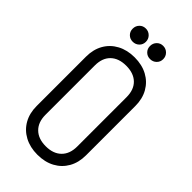

<svg xmlns="http://www.w3.org/2000/svg" viewBox="-269 -934 1018 1018"><g transform="rotate(45 240.0 -425.0)"><path d="M359 -164V-536H425V-164ZM55 -164V-536H121V-164ZM425 -535H359Q359 -591 327.5 -621.5Q296 -652 240 -652V-715Q296 -715 337.5 -692.5Q379 -670 402 -629.5Q425 -589 425 -535ZM55 -535Q55 -589 78 -629.5Q101 -670 143 -692.5Q185 -715 240 -715V-652Q184 -652 152.5 -621.5Q121 -591 121 -535ZM425 -165Q425 -111 402 -70.5Q379 -30 337.5 -7.5Q296 15 240 15V-48Q296 -48 327.5 -79Q359 -110 359 -165ZM55 -165H121Q121 -110 152.5 -79Q184 -48 240 -48V15Q185 15 143 -7.5Q101 -30 78 -70.5Q55 -111 55 -165ZM174 -766Q153 -766 139 -780Q125 -794 125 -815Q125 -836 139 -850.5Q153 -865 174 -865Q195 -865 209.5 -850.5Q224 -836 224 -815Q224 -794 209.5 -780Q195 -766 174 -766ZM304 -766Q283 -766 269 -780Q255 -794 255 -815Q255 -836 269 -850.5Q283 -865 304 -865Q325 -865 339.5 -850.5Q354 -836 354 -815Q354 -794 339.5 -780Q325 -766 304 -766Z"/></g></svg>

Font: Akshar Light
Style: Regular
Weight: 300
Designer: Tall Chai
Foundry: Tall Chai
Version: Version 1.100